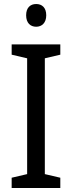

<svg xmlns="http://www.w3.org/2000/svg" viewBox="-20 -935 358 955"><path d="M160 -915C131 -915 110 -897 110 -859C110 -821 131 -802 160 -802C188 -802 210 -821 210 -859C210 -897 189 -915 160 -915ZM280 0V-51L203 -69V-645L280 -663V-714H38V-663L115 -645V-69L38 -51V0Z"/></svg>

Font: Noto Sans Bengali UI SemiCondensed
Style: Regular
Weight: 400
Width: 4
Designer: Jelle Bosma - Monotype Design Team
Foundry: Monotype Imaging Inc.
Version: Version 2.003